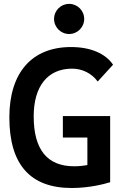

<svg xmlns="http://www.w3.org/2000/svg" viewBox="-20 -941 626 971"><path d="M342.8 9.8C433.1 9.8 508.8 -10.7 537.1 -19.5V-354H297.9V-245.6H421.9V-106.4C401.9 -102.5 379.4 -100.1 354.5 -100.1C219.2 -100.1 150.4 -184.1 150.4 -352.5C150.4 -505.9 221.7 -593.8 344.7 -593.8C396.5 -593.8 443.8 -569.8 474.1 -528.8L551.8 -613.8C513.2 -670.4 438.5 -703.1 338.9 -703.1C141.1 -703.1 27.3 -573.2 27.3 -347.7C27.3 -109.4 132.3 9.8 342.8 9.8ZM329.6 -769C371.6 -769 405.8 -803.2 405.8 -845.2C405.8 -887.7 371.6 -921.4 329.6 -921.4C287.6 -921.4 253.4 -887.7 253.4 -845.2C253.4 -803.2 287.6 -769 329.6 -769Z"/></svg>

Font: Cascadia Code PL SemiBold
Style: Regular
Weight: 600
Monospace: yes
Designer: Aaron Bell
Foundry: Saja Typeworks
Version: Version 2404.023